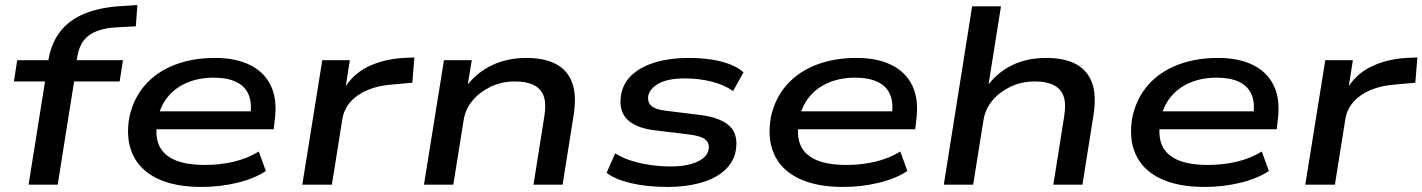

<svg xmlns="http://www.w3.org/2000/svg" viewBox="-20 -730 5623 759"><path d="M93 0 158 -408H35L48 -492H201L165 -462L170 -485Q181 -557 217 -604Q253 -651 314 -676Q375 -701 460 -706L523 -710L517 -626L442 -622Q399 -620 365.5 -608Q332 -596 312.5 -572Q293 -548 286 -508L279 -469L259 -492H466L453 -408H273L208 0Z M777 9Q670 9 600.5 -25Q531 -59 503.5 -122Q476 -185 492 -270Q509 -344 555 -395.5Q601 -447 671.5 -474Q742 -501 830 -501Q912 -501 968.5 -473Q1025 -445 1051 -390.5Q1077 -336 1066 -254L1062 -219H574L585 -290H995L969 -271Q977 -323 962.5 -356.5Q948 -390 913 -406.5Q878 -423 825 -423Q766 -423 719 -403Q672 -383 642 -345.5Q612 -308 602 -254V-249Q592 -193 609 -155Q626 -117 671 -97.5Q716 -78 791 -78Q851 -78 905 -91Q959 -104 1003 -131L1031 -54Q986 -24 918 -7.5Q850 9 777 9Z M1175 0 1254 -492H1363L1344 -371H1336Q1370 -434 1432 -465Q1494 -496 1574 -501L1618 -503L1610 -403L1532 -396Q1476 -392 1434 -374.5Q1392 -357 1366.5 -328.5Q1341 -300 1334 -263L1292 0Z M1656 0 1735 -492H1845L1827 -383H1819Q1861 -441 1922.5 -471Q1984 -501 2061 -501Q2132 -501 2177.5 -477Q2223 -453 2241.5 -404Q2260 -355 2248 -277L2204 0H2089L2132 -271Q2140 -322 2129 -351Q2118 -380 2089.5 -394Q2061 -408 2016 -408Q1963 -408 1919.5 -387Q1876 -366 1848 -332.5Q1820 -299 1813 -256L1772 0Z M2619 9Q2537 9 2474 -6Q2411 -21 2378 -47L2412 -124Q2438 -107 2473.5 -95.5Q2509 -84 2549.5 -78Q2590 -72 2631 -72Q2695 -72 2735 -90Q2775 -108 2781 -138Q2786 -163 2769.5 -177.5Q2753 -192 2707 -198L2567 -215Q2489 -225 2456.5 -261Q2424 -297 2436 -360Q2446 -406 2481.5 -437Q2517 -468 2573.5 -484.5Q2630 -501 2701 -501Q2751 -501 2793 -494.5Q2835 -488 2867.5 -475Q2900 -462 2919 -444L2878 -370Q2843 -395 2793 -407.5Q2743 -420 2688 -420Q2620 -420 2584.5 -400Q2549 -380 2543 -353Q2538 -328 2554 -312.5Q2570 -297 2614 -292L2752 -275Q2832 -264 2866 -230Q2900 -196 2888 -131Q2878 -85 2841 -53.5Q2804 -22 2747 -6.5Q2690 9 2619 9Z M3313 9Q3206 9 3136.5 -25Q3067 -59 3039.5 -122Q3012 -185 3028 -270Q3045 -344 3091 -395.5Q3137 -447 3207.5 -474Q3278 -501 3366 -501Q3448 -501 3504.5 -473Q3561 -445 3587 -390.5Q3613 -336 3602 -254L3598 -219H3110L3121 -290H3531L3505 -271Q3513 -323 3498.5 -356.5Q3484 -390 3449 -406.5Q3414 -423 3361 -423Q3302 -423 3255 -403Q3208 -383 3178 -345.5Q3148 -308 3138 -254V-249Q3128 -193 3145 -155Q3162 -117 3207 -97.5Q3252 -78 3327 -78Q3387 -78 3441 -91Q3495 -104 3539 -131L3567 -54Q3522 -24 3454 -7.5Q3386 9 3313 9Z M3711 0 3823 -705H3937L3886 -385H3879Q3920 -442 3979.5 -471.5Q4039 -501 4116 -501Q4187 -501 4232.5 -477Q4278 -453 4296.5 -404Q4315 -355 4303 -277L4259 0H4144L4187 -271Q4195 -322 4184 -351Q4173 -380 4144.5 -394Q4116 -408 4071 -408Q4018 -408 3974.5 -387Q3931 -366 3903 -332.5Q3875 -299 3868 -256L3827 0Z M4742 9Q4635 9 4565.5 -25Q4496 -59 4468.5 -122Q4441 -185 4457 -270Q4474 -344 4520 -395.5Q4566 -447 4636.5 -474Q4707 -501 4795 -501Q4877 -501 4933.5 -473Q4990 -445 5016 -390.5Q5042 -336 5031 -254L5027 -219H4539L4550 -290H4960L4934 -271Q4942 -323 4927.5 -356.5Q4913 -390 4878 -406.5Q4843 -423 4790 -423Q4731 -423 4684 -403Q4637 -383 4607 -345.5Q4577 -308 4567 -254V-249Q4557 -193 4574 -155Q4591 -117 4636 -97.5Q4681 -78 4756 -78Q4816 -78 4870 -91Q4924 -104 4968 -131L4996 -54Q4951 -24 4883 -7.5Q4815 9 4742 9Z M5140 0 5219 -492H5328L5309 -371H5301Q5335 -434 5397 -465Q5459 -496 5539 -501L5583 -503L5575 -403L5497 -396Q5441 -392 5399 -374.5Q5357 -357 5331.5 -328.5Q5306 -300 5299 -263L5257 0Z"/></svg>

Font: Nunito Sans 10pt Expanded SemiBold
Style: Italic
Weight: 600
Width: 7
Italic angle: -9°
Designer: Vernon Adams
Foundry: Vernon Adams
Version: Version 3.101;gftools[0.9.27]